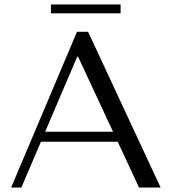

<svg xmlns="http://www.w3.org/2000/svg" viewBox="-20 -843 772 863"><path d="M509 -206H164L76 0H30L326 -700H376L702 0H605ZM488 -251 331 -588H327L183 -251ZM209 -783V-823H522V-783Z"/></svg>

Font: Tenor Sans
Style: Regular
Weight: 400
Designer: Denis Masharov
Foundry: Denis Masharov
Version: Version 1.1